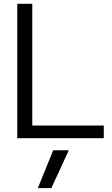

<svg xmlns="http://www.w3.org/2000/svg" viewBox="-20 -719 585 999"><path d="M69.8 0V-699.2H147.9V-65.9H520V0ZM176.8 259.8 256.8 63H337.9L247.1 259.8Z"/></svg>

Font: Prompt Light
Style: Regular
Weight: 300
Designer: Katatrad Team
Foundry: CadsonDemak
Version: Version 1.000;PS 001.000;hotconv 1.0.88;makeotf.lib2.5.64775